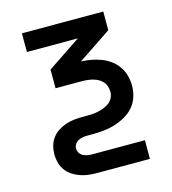

<svg xmlns="http://www.w3.org/2000/svg" viewBox="-109 -610 819 914"><g transform="rotate(-15 300.0 -152.5)"><path d="M517 215H257Q236 215 215 212.5Q194 210 174 203Q154 196 136.5 184.5Q119 173 106.5 156Q94 139 88.5 118.5Q83 98 83 77Q83 56 88.5 35.5Q94 15 106.5 -2Q119 -19 136.5 -30.5Q154 -42 174 -49Q194 -56 215 -58.5Q236 -61 257 -61H278Q293 -61 308.5 -62Q324 -63 338.5 -66.5Q353 -70 367 -75.5Q381 -81 393 -90.5Q405 -100 411.5 -114Q418 -128 418 -143Q418 -157 413.5 -170Q409 -183 400 -193Q391 -203 379 -209.5Q367 -216 354 -219.5Q341 -223 327.5 -224.5Q314 -226 300 -226H170V-318L334 -428H83V-520H484V-428L320 -318Q345 -317 370 -312.5Q395 -308 418.5 -299Q442 -290 462.5 -275Q483 -260 497.5 -239Q512 -218 518.5 -193.5Q525 -169 525 -143Q525 -115 516 -87.5Q507 -60 488 -39Q469 -18 443.5 -4Q418 10 390.5 18Q363 26 335 28.5Q307 31 278 31H257Q245 31 234 33Q223 35 212.5 40.5Q202 46 196 56Q190 66 190 77Q190 88 196 98Q202 108 212.5 113.5Q223 119 234 121Q245 123 257 123H517Z"/></g></svg>

Font: Iosevka Aile Semibold
Style: Regular
Weight: 600
Designer: Belleve Invis
Foundry: Belleve Invis
Version: Version 31.1.0; ttfautohint (v1.8.4)